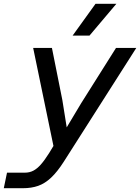

<svg xmlns="http://www.w3.org/2000/svg" viewBox="-63 -803 739 1013"><path d="M289 -131 365 -258 549 -550H656L273 51Q239 104 206.5 134.5Q174 165 138.5 177.5Q103 190 58 190H-43L-26 108H68Q93 108 113 97.5Q133 87 152.5 65Q172 43 196 5L219 -33L112 -550H211L266 -275ZM441 -783H551L409 -615H320Z"/></svg>

Font: Azeret Mono
Style: Italic
Weight: 400
Italic angle: -12°
Designer: Martin Vácha
Foundry: Displaay
Version: Version 1.000; Glyphs 3.0.3, build 3074